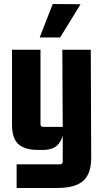

<svg xmlns="http://www.w3.org/2000/svg" viewBox="-20 -738 522 958"><path d="M279 82Q293 82 293 68V-105H298Q298 -53 273.5 -21.5Q249 10 196 10H170Q103 10 71.5 -19Q40 -48 40 -115V-490H182V-119Q182 -105 196 -105H293L291 -490H433L435 50Q435 129 395 164.5Q355 200 265 200H63V82ZM178 -551H280L382 -717L243 -718Z"/></svg>

Font: Gemunu Libre ExtraLight ExtraBold
Style: Regular
Weight: 800
Version: Version 1.100